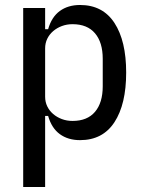

<svg xmlns="http://www.w3.org/2000/svg" viewBox="-20 -550 569 770"><path d="M73 -518H161V-433H173Q187 -482 220 -506Q253 -530 301 -530Q392 -530 439 -458Q486 -386 486 -259Q486 -132 439 -60Q392 12 301 12Q253 12 220 -12Q187 -36 173 -85H161V200H73ZM271 -65Q330 -65 361 -101.5Q392 -138 392 -204V-314Q392 -380 361 -416.5Q330 -453 271 -453Q248 -453 228 -445.5Q208 -438 193 -425Q178 -412 169.5 -394.5Q161 -377 161 -356V-162Q161 -141 169.5 -123.5Q178 -106 193 -93Q208 -80 228 -72.5Q248 -65 271 -65Z"/></svg>

Font: IBM Plex Sans Condensed Text
Style: Regular
Weight: 450
Width: 3
Designer: Mike Abbink, Paul van der Laan, Pieter van Rosmalen
Foundry: Bold Monday
Version: Version 1.1